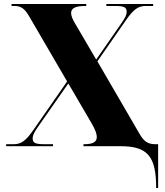

<svg xmlns="http://www.w3.org/2000/svg" viewBox="-20 -734 826 964"><path d="M764 210H774V-10H760C723 -10 703 -23 680 -63L469 -426L612 -632C650 -687 674 -704 711 -704H749V-714H514V-704H559C602 -704 616 -697 616 -676C616 -659 609 -645 588 -615L463 -435L357 -616C344 -638 337 -655 337 -669C337 -693 360 -704 407 -704H413V-714H38V-704H51C86 -704 104 -691 127 -651L317 -325L148 -82C110 -27 86 -10 49 -10H11V0H246V-10H201C158 -10 144 -17 144 -38C144 -55 151 -69 172 -99L323 -315L441 -113C458 -84 466 -62 466 -46C466 -21 446 -10 404 -10H399V0H584C721 0 764 50 764 210Z"/></svg>

Font: Noto Serif Display Black
Style: Regular
Weight: 900
Designer: Monotype Design Team
Foundry: Monotype Imaging Inc.
Version: Version 2.009